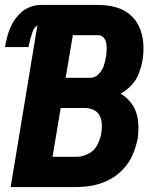

<svg xmlns="http://www.w3.org/2000/svg" viewBox="-43 -755 639 775"><path d="M0 0H265Q299 0 332.5 -6.5Q366 -13 398 -29.5Q430 -46 455 -73Q480 -100 493.5 -132.5Q507 -165 513 -198Q518 -234 514 -269Q510 -304 491.5 -332Q473 -360 444 -377Q469 -391 488.5 -412Q508 -433 517.5 -458.5Q527 -484 532 -510Q538 -545 535.5 -580Q533 -615 519.5 -645.5Q506 -676 480.5 -697Q455 -718 422 -726.5Q389 -735 353 -735H121Q98 -735 75 -725.5Q52 -716 34.5 -697.5Q17 -679 5.5 -657Q-6 -635 -12.5 -611.5Q-19 -588 -23 -565H72Q75 -581 79 -596Q83 -611 88.5 -627Q94 -643 108 -653ZM222 -441 251 -613H354Q367 -613 375.5 -603Q384 -593 386 -580Q388 -567 387.5 -553.5Q387 -540 385 -526Q382 -508 376 -490Q370 -472 355.5 -456.5Q341 -441 323 -441ZM169 -122 202 -319H300Q318 -319 334.5 -311.5Q351 -304 359 -288.5Q367 -273 368 -255Q369 -237 366 -218Q362 -194 350 -170.5Q338 -147 314 -134.5Q290 -122 265 -122Z"/></svg>

Font: Iosevka Sparkle Heavy Oblique
Style: Regular
Weight: 900
Italic angle: -9°
Designer: Belleve Invis
Foundry: Belleve Invis
Version: Version 4.5.0; ttfautohint (v1.8.3)